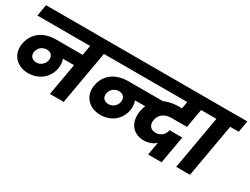

<svg xmlns="http://www.w3.org/2000/svg" viewBox="-63 -1302 2472 1897"><g transform="rotate(30 1172.5 -353.5)"><path d="M229.6 -69.2C337.2 -69.2 443.6 -136.1 465.2 -261.5C480.6 -351.5 440.8 -404.8 403.4 -431.1L363.6 -365.4H611.8L634.7 -496.2H304.8C171.5 -496.2 59.4 -432.4 33.8 -292.2C11.2 -163.1 99.2 -69.2 229.6 -69.2ZM246.9 -201.5C196.4 -201.5 167.5 -234.9 175.8 -283C184.1 -331 225.8 -365.4 275.9 -365.4C324.5 -365.4 352.4 -330.5 344.1 -283.5C335.2 -236.3 295 -201.5 246.9 -201.5ZM676.7 0 788.3 -633.5H631L519.4 0ZM882 -609.2 904.9 -740H47.9L24.9 -609.2Z M1052.6 -69.2C1165.8 -69.2 1266.6 -136.1 1288.2 -261.5C1303.6 -351.5 1260.7 -409.4 1226.4 -431.1L1186.6 -365.4H1502L1569.3 -496.2H1127.8C994.5 -496.2 882.4 -432.4 856.8 -292.2C834.2 -163.1 922.2 -69.2 1052.6 -69.2ZM1069.9 -201.5C1019.4 -201.5 990.5 -234.9 998.8 -283C1007.1 -331 1048.8 -365.4 1098.9 -365.4C1147.5 -365.4 1175.4 -330.5 1167.1 -283.5C1158.2 -236.3 1118 -201.5 1069.9 -201.5ZM1547.4 -609.2 1570.8 -740H870.9L847.9 -609.2ZM1812.6 33.2 1867.6 -280.7H1722.5C1712.2 -222.1 1665.1 -189.4 1615.7 -189.4C1556.6 -189.4 1524.8 -228.9 1535.6 -289.1C1547.3 -356.5 1603.9 -395 1676.2 -395H1854.8L1897.1 -633.5H1739.3L1720.9 -529.3H1683.3C1530.5 -529.3 1403.7 -455.2 1376.2 -300.3C1349.2 -146.9 1437.9 -65.2 1548.4 -65.2C1629.7 -65.2 1694.3 -103.5 1721.2 -167.9L1696.2 -178.6L1658.9 33.2ZM2005.4 -609.2 2029.3 -740H1384L1360.6 -609.2Z M2117.4 0 2224.5 -609.2H2321.7L2345.1 -740H1991.9L1968.9 -609.2H2067.2L1960.1 0Z"/></g></svg>

Font: Poppins Devanagari Thin
Style: Italic
Weight: 100
Italic angle: -10°
Designer: Ninad Kale (Devanagari), Jonny Pinhorn (Latin)
Foundry: Indian Type Foundry
Version: 4.005